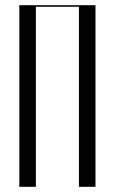

<svg xmlns="http://www.w3.org/2000/svg" viewBox="-20 -719 442 739"><path d="M54.4 0H118.1V-693H283.8V0H347.5V-699H54.4Z"/></svg>

Font: Moniqa Black
Style: Regular
Weight: 900
Designer: Rajesh Rajput
Foundry: Rajesh Rajput
Version: Version 1.000